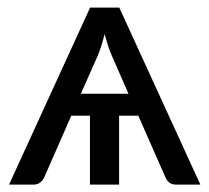

<svg xmlns="http://www.w3.org/2000/svg" viewBox="-20 -498 565 518"><path d="M520.5 0H454.1Q443.4 0 436.8 -5.4Q430.2 -10.7 426.8 -18.6L353 -186H301.3V0H222.7V-186H172.4L99.1 -19Q96.2 -12.2 88.9 -6.1Q81.5 0 71.3 0H4.4L223.1 -477.5H301.8ZM198.2 -245.1H326.7L282.2 -346.7Q276.9 -357.9 272 -373Q267.1 -388.2 262.2 -405.8Q257.8 -388.2 252.9 -373Q248 -357.9 243.2 -346.7Z"/></svg>

Font: Carlito
Style: Regular
Weight: 400
Designer: Lukasz Dziedzic
Foundry: tyPoland Lukasz Dziedzic
Version: Version 1.104